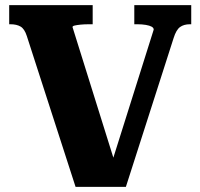

<svg xmlns="http://www.w3.org/2000/svg" viewBox="-20 -730 785 752"><path d="M441 -58 415 -84 582 -614Q582 -621 574 -625.5Q566 -630 551 -632.5Q536 -635 518 -635H506V-710H729V-635H724Q700 -635 685 -624Q670 -613 660 -581L473 2H276L85 -589Q76 -617 60.5 -626Q45 -635 21 -635H16V-710H343V-635H329Q310 -635 295.5 -633.5Q281 -632 272.5 -630Q264 -628 264 -624Z"/></svg>

Font: Roboto Serif 20pt
Style: Bold
Weight: 700
Version: Version 1.008